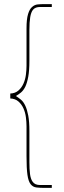

<svg xmlns="http://www.w3.org/2000/svg" viewBox="-20 -766 312 934"><path d="M232 148H195Q175 148 157.5 146Q140 144 129 130Q118 116 113.5 84.5Q109 53 109 -6V-152Q109 -172 106 -195.5Q103 -219 94 -239Q85 -259 69.5 -272.5Q54 -286 30 -287V-311Q54 -312 69.5 -325.5Q85 -339 94 -359Q103 -379 106 -402.5Q109 -426 109 -446V-628Q109 -673 116.5 -697.5Q124 -722 136 -732Q148 -743 163.5 -744.5Q179 -746 195 -746H232V-732H175Q164 -732 155.5 -729Q147 -726 141 -719Q131 -707 127 -682.5Q123 -658 123 -620V-470Q123 -423 117.5 -393Q112 -363 103 -344Q94 -326 82 -316Q70 -306 57 -299Q70 -291 82 -281Q94 -271 103 -252Q112 -233 117.5 -203.5Q123 -174 123 -128V22Q123 57 126 80.5Q129 104 138 117Q144 126 153 130Q162 134 175 134H232Z"/></svg>

Font: Josefin Slab Thin
Style: Regular
Weight: 100
Designer: Santiago Orozco
Foundry: Typemade
Version: Version 2.000